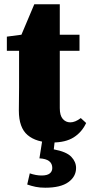

<svg xmlns="http://www.w3.org/2000/svg" viewBox="-20 -649 422 896"><path d="M224 16Q150 16 109 -18.5Q68 -53 68 -133Q68 -162 68.5 -186.5Q69 -211 69 -240V-412H12V-478L80 -487L140 -629H259V-487H351V-412H259V-144Q259 -110 273 -94Q287 -78 308 -78Q331 -78 357 -98L382 -75Q362 -32 324 -8Q286 16 224 16ZM164 90 179 -5H237L231 48Q290 59 312.5 82.5Q335 106 335 135Q335 175 299 201Q263 227 191 227Q166 227 146.5 223Q127 219 107 212L119 160Q148 170 174 170Q200 170 212 160.5Q224 151 224 135Q224 93 164 90Z"/></svg>

Font: Source Serif Pro Black
Style: Regular
Weight: 900
Designer: Frank Grießhammer
Foundry: Adobe Systems Incorporated
Version: Version 3.001;hotconv 1.0.111;makeotfexe 2.5.65597